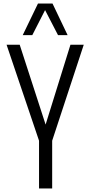

<svg xmlns="http://www.w3.org/2000/svg" viewBox="-20 -1062 509 1082"><path d="M200 0V-269L17 -810H91L237 -360L377 -810H452L274 -269V0ZM108 -864 194 -1042H276L361 -864H307L234 -1005L162 -864Z"/></svg>

Font: Oswald Light
Style: Regular
Weight: 300
Designer: Vernon Adams
Foundry: Vernon Adams
Version: Version 4.103;gftools[0.9.33.dev8+g029e19f]